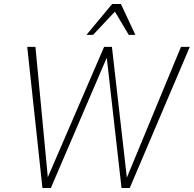

<svg xmlns="http://www.w3.org/2000/svg" viewBox="-20 -939 968 959"><path d="M192 0 116 -705H157L221 -31H209L500 -705H539L616 -31H605L884 -705H928L628 0H587L512 -662H518L234 0ZM412 -765 540 -919H584L656 -765H623L554 -881L445 -765Z"/></svg>

Font: Nunito Sans 10pt Condensed ExtraLight
Style: Italic
Weight: 250
Width: 3
Italic angle: -9°
Designer: Vernon Adams
Foundry: Vernon Adams
Version: Version 3.101;gftools[0.9.27]